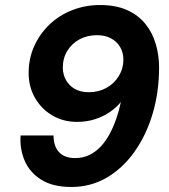

<svg xmlns="http://www.w3.org/2000/svg" viewBox="-20 -732 673 764"><path d="M264 12Q190 12 144 -17Q98 -46 78 -93Q58 -140 62 -193H193Q193 -150 215 -126.5Q237 -103 279 -103Q310 -103 335 -115Q360 -127 380 -148Q400 -169 415.5 -197.5Q431 -226 442.5 -259Q454 -292 461 -326Q441 -302 414.5 -284.5Q388 -267 356 -257Q324 -247 286 -247Q232 -247 188.5 -272.5Q145 -298 119.5 -342Q94 -386 94 -442Q94 -499 116 -548Q138 -597 176.5 -634Q215 -671 267 -691.5Q319 -712 378 -712Q441 -712 485.5 -692Q530 -672 558 -637.5Q586 -603 599.5 -558Q613 -513 613 -464Q613 -366 587.5 -280Q562 -194 515 -128Q468 -62 404.5 -25Q341 12 264 12ZM333 -365Q372 -365 403 -382Q434 -399 452.5 -429Q471 -459 471 -494Q471 -523 458 -545Q445 -567 421.5 -579.5Q398 -592 366 -592Q327 -592 296.5 -575.5Q266 -559 248 -530Q230 -501 230 -463Q230 -436 242.5 -413.5Q255 -391 278 -378Q301 -365 333 -365Z"/></svg>

Font: DM Sans 24pt ExtraBold
Style: Italic
Weight: 800
Italic angle: -10°
Designer: Colophon Foundry, Jonny Pinhorn
Foundry: Colophon Foundry
Version: Version 4.004;gftools[0.9.30]